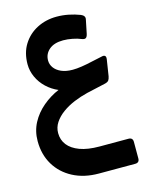

<svg xmlns="http://www.w3.org/2000/svg" viewBox="-133 -629 837 1080"><g transform="rotate(-15 285.5 -89.0)"><path d="M306 368Q220 368 155.5 334Q91 300 55.5 240.5Q20 181 20 103Q20 45 45.5 -3Q71 -51 114.5 -87.5Q158 -124 208 -145Q170 -161 140 -189.5Q110 -218 93.5 -254.5Q77 -291 77 -329Q77 -396 107.5 -444.5Q138 -493 189.5 -519.5Q241 -546 304 -546Q339 -546 373.5 -539Q408 -532 439 -520Q451 -515 456.5 -507Q462 -499 459 -487L443 -409Q439 -391 431 -386.5Q423 -382 408 -388Q387 -397 358.5 -402.5Q330 -408 305 -408Q252 -408 223 -383Q194 -358 194 -320Q194 -297 208 -277.5Q222 -258 249 -246Q276 -234 315 -234Q338 -234 368 -238.5Q398 -243 430 -250.5Q462 -258 493 -264Q505 -267 511 -261.5Q517 -256 515 -242L500 -146Q497 -131 491.5 -123.5Q486 -116 471 -112L360 -87Q319 -77 280.5 -61Q242 -45 211 -22.5Q180 0 161.5 28Q143 56 143 89Q143 129 166 158.5Q189 188 234.5 205Q280 222 349 222H517Q542 222 542 247V343Q542 368 517 368Z"/></g></svg>

Font: Rubik SemiBold
Style: Italic
Weight: 600
Italic angle: -12°
Designer: Hubert and Fischer
Foundry: Hubert and Fischer
Version: Version 2.300;gftools[0.9.30]